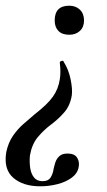

<svg xmlns="http://www.w3.org/2000/svg" viewBox="-37 -379 376 674"><path d="M206 -359Q229 -359 243.5 -345Q258 -331 258 -307Q258 -284 243.5 -270.5Q229 -257 206 -257Q181 -257 168 -270.5Q155 -284 155 -307Q155 -359 206 -359ZM186 -163Q204 -135 211 -100Q218 -65 215 -44Q209 -8 188.5 15.5Q168 39 142.5 58Q117 77 96 102Q75 127 68 167Q66 190 69 210.5Q72 231 82.5 244Q93 257 112 257Q133 257 141 243.5Q149 230 151 215Q153 205 157 192Q161 179 171 169.5Q181 160 200 160Q225 160 234 175Q243 190 239 208Q235 230 214.5 245Q194 260 164.5 267.5Q135 275 104 275Q44 275 9.5 245Q-25 215 -15 155Q-8 122 8 98.5Q24 75 45 56.5Q66 38 85 22Q130 -13 149 -40Q168 -67 173 -101Q175 -113 175 -127.5Q175 -142 173 -158Q172 -163 179 -165Q186 -167 186 -163Z"/></svg>

Font: Cormorant SemiBold
Style: Italic
Weight: 600
Italic angle: -10°
Designer: Christian Thalmann (Catharsis Fonts)
Foundry: Catharsis Fonts
Version: Version 4.000